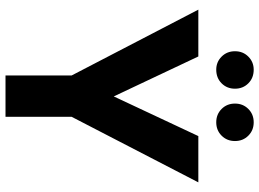

<svg xmlns="http://www.w3.org/2000/svg" viewBox="-142 -799 941 697"><g transform="rotate(90 328.5 -450.5)"><path d="M254 0V-240L15 -700H185L330 -393L474 -700H642L404 -240V0ZM233 -765Q205 -765 185.5 -784.5Q166 -804 166 -833Q166 -862 185.5 -881.5Q205 -901 233 -901Q263 -901 282.5 -881.5Q302 -862 302 -833Q302 -804 282.5 -784.5Q263 -765 233 -765ZM424 -765Q395 -765 375.5 -784.5Q356 -804 356 -833Q356 -862 375.5 -881.5Q395 -901 424 -901Q453 -901 472.5 -881.5Q492 -862 492 -833Q492 -804 472.5 -784.5Q453 -765 424 -765Z"/></g></svg>

Font: DM Sans 9pt Black
Style: Regular
Weight: 900
Version: Version 4.004;gftools[0.9.30]